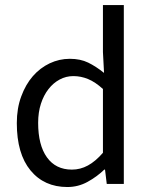

<svg xmlns="http://www.w3.org/2000/svg" viewBox="-20 -732 595 764"><path d="M46.9 -242.2Q46.9 -300.8 64.5 -348.4Q82 -396 110.8 -429Q139.6 -461.9 177.7 -480Q215.8 -498 257.8 -498Q299.8 -498 330.8 -482.9Q361.8 -467.8 394 -441.9L389.6 -524.9V-711.9H472.7V0H404.8L397.9 -57.1H395Q365.7 -28.8 328.4 -8.3Q291 12.2 248 12.2Q155.8 12.2 101.3 -54Q46.9 -120.1 46.9 -242.2ZM131.8 -243.2Q131.8 -154.8 166.7 -106Q201.7 -57.1 266.1 -57.1Q299.8 -57.1 329.8 -73.5Q359.9 -89.8 389.6 -124V-377.9Q358.9 -405.8 330.3 -417.5Q301.8 -429.2 272 -429.2Q242.7 -429.2 217.3 -415.5Q191.9 -401.9 172.9 -377.4Q153.8 -353 142.8 -319.1Q131.8 -285.2 131.8 -243.2Z"/></svg>

Font: Pyidaungsu
Style: Regular
Weight: 400
Designer: Sun Tun
Foundry: MCF
Version: Version 2.053; ttfautohint (v1.8.2)